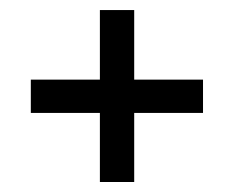

<svg xmlns="http://www.w3.org/2000/svg" viewBox="-20 -390 463 380"><path d="M381.8 -232.4V-166.5H41V-232.4ZM177.7 -370.1H245.6V-29.8H177.7Z"/></svg>

Font: Lateef
Style: Bold
Weight: 700
Designer: SIL International
Foundry: SIL International
Version: Version 4.200